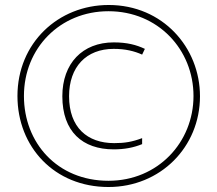

<svg xmlns="http://www.w3.org/2000/svg" viewBox="-20 -742 871 770"><path d="M415 8C623 8 782 -152 782 -356C782 -552 632 -722 416 -722C213 -722 50 -569 50 -357C50 -153 198 8 415 8ZM415 -17C210 -17 76 -169 76 -357C76 -549 221 -697 415 -697C614 -697 756 -543 756 -357C756 -172 614 -17 415 -17ZM436 -143C479 -143 516 -150 550 -164V-188C510 -173 480 -168 438 -168C330 -168 257 -231 257 -356C257 -474 326 -546 436 -546C483 -546 519 -537 550 -523L561 -546C527 -562 490 -572 436 -572C311 -572 230 -488 230 -356C230 -214 311 -143 436 -143Z"/></svg>

Font: Noto Sans Malayalam SemiCondensed Thin
Style: Regular
Weight: 100
Width: 4
Designer: Jelle Bosma - Monotype Design Team
Foundry: Monotype Imaging Inc.
Version: Version 2.104